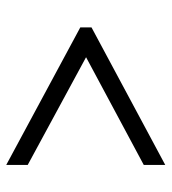

<svg xmlns="http://www.w3.org/2000/svg" viewBox="12 -658 536 599"><g transform="rotate(-90 279.5 -358.0)"><path d="M65 -110V-177L401 -357L65 -539V-606L494 -375V-340Z"/></g></svg>

Font: Noto Serif Tamil
Style: Regular
Weight: 400
Designer: Indian Type Foundry, Tom Grace, and the Monotype Design Team
Foundry: Monotype Imaging Inc.
Version: Version 2.003